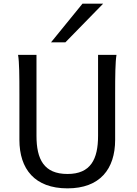

<svg xmlns="http://www.w3.org/2000/svg" viewBox="-20 -1011 743 1043"><path d="M512.7 -712.9V-273.4C512.7 -146 472.7 -65.9 346.7 -65.9C218.3 -65.9 178.2 -146 178.2 -273.4V-712.9H78.1C85 -673.8 85.4 -596.7 85.4 -500.5V-251.5C85.4 -92.8 168.5 12.2 346.7 12.2C522.9 12.2 605.5 -92.8 605.5 -251.5V-500.5C605.5 -601.6 606.4 -673.8 612.8 -712.9ZM428.2 -991.2 257.3 -781.2H335.4L540.5 -991.2Z"/></svg>

Font: Andika
Style: Regular
Weight: 400
Designer: Victor Gaultney, Annie Olsen, Julie Remington, Don Collingsworth, Eric Hays
Foundry: SIL International
Version: Version 1.000